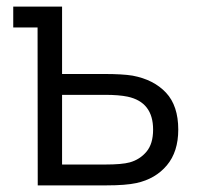

<svg xmlns="http://www.w3.org/2000/svg" viewBox="-20 -560 598 580"><path d="M94 0 93.5 -477H20V-540H167.5V-336.5H293.5Q350.5 -336.5 380.5 -331.5Q444.5 -319.5 481.5 -280Q518.5 -240.5 518.5 -168.5Q518.5 -101.5 484 -60.5Q449.5 -19.5 392 -7Q360 0 300.5 0ZM297.5 -63Q348.5 -63 372 -69.5Q402.5 -78 422.5 -101.8Q442.5 -125.5 442.5 -168.5Q442.5 -251.5 365.5 -268Q339 -273.5 297.5 -273.5H167.5V-63Z"/></svg>

Font: CCSD_manrope
Style: Regular
Weight: 400
Designer: Mikhail Sharanda
Foundry: Mikhail Sharanda
Version: Version 4.503